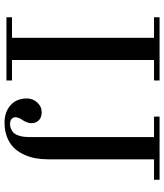

<svg xmlns="http://www.w3.org/2000/svg" viewBox="44 -784 749 878"><g transform="rotate(90 419.0 -345.5)"><path d="M430.7 -93.8Q430.7 -120.1 449 -140.6Q467.3 -161.1 494.1 -161.1Q517.6 -161.1 530.8 -147.9Q543.9 -134.8 543.9 -113.8Q543.9 -95.2 528.3 -71.8Q516.6 -54.7 516.6 -40.5Q516.6 -30.3 524.7 -23.4Q532.7 -16.6 546.9 -16.6Q562.5 -16.6 573.7 -22.5Q585 -28.3 591.3 -37.1Q597.7 -45.9 601.6 -59.3Q605.5 -72.8 606.4 -84.5Q607.4 -96.2 607.4 -111.3V-674.8H513.7V-700.2H802.7V-674.8H709V-188.5Q709 -158.7 703.9 -131.6Q698.7 -104.5 686.5 -78.4Q674.3 -52.2 655.5 -33.2Q636.7 -14.2 607.4 -2.7Q578.1 8.8 541 8.8Q493.7 8.8 462.2 -18.3Q430.7 -45.4 430.7 -93.8ZM59.6 0V-25.4H153.3V-674.8H59.6V-700.2H348.6V-674.8H254.9V-25.4H348.6V0Z"/></g></svg>

Font: Theano Didot
Style: Regular
Weight: 400
Designer: Alexey Kryukov
Version: Version 2.0